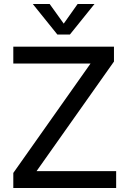

<svg xmlns="http://www.w3.org/2000/svg" viewBox="-20 -947 641 967"><path d="M164 -85H565V0H47V-76L436 -627H47V-712H554V-637ZM371 -927H456L332 -773H269L145 -927H230L301 -828Z"/></svg>

Font: Muli SemiBold
Style: Regular
Weight: 600
Designer: Vernon Adams
Foundry: Vernon Adams
Version: Version 2.000